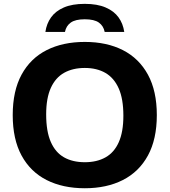

<svg xmlns="http://www.w3.org/2000/svg" viewBox="-20 -967 880 996"><path d="M420 9.5Q306 9.5 222 -33Q138 -75.5 92 -160Q46 -244.5 46 -370Q46 -495.5 92 -580Q138 -664.5 222 -707Q306 -749.5 420 -749.5Q534 -749.5 617.8 -706.8Q701.5 -664 747.5 -579.5Q793.5 -495 793.5 -370Q793.5 -245 747.5 -160.5Q701.5 -76 617.5 -33.2Q533.5 9.5 420 9.5ZM420 -125.5Q482.5 -125.5 527.5 -150.8Q572.5 -176 596.2 -229.5Q620 -283 620 -366.5Q620 -454 595.8 -508.5Q571.5 -563 526.8 -588.8Q482 -614.5 420 -614.5Q358 -614.5 313 -589.5Q268 -564.5 243.8 -511.2Q219.5 -458 219.5 -373.5Q219.5 -285.5 243.5 -230.8Q267.5 -176 312.2 -150.8Q357 -125.5 420 -125.5ZM215.5 -801.5Q221.5 -844 244.8 -876.8Q268 -909.5 311.2 -928.2Q354.5 -947 419.5 -947Q484.5 -947 528 -928.2Q571.5 -909.5 595 -876.8Q618.5 -844 624.5 -801.5H523Q517 -832.5 493 -849.8Q469 -867 419.5 -867Q371 -867 347 -849.8Q323 -832.5 317 -801.5Z"/></svg>

Font: Encode Sans SemiExpanded
Style: Bold
Weight: 700
Width: 6
Designer: Multiple Designers
Foundry: Impallari Type
Version: Version 3.002